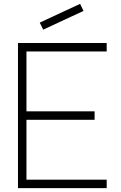

<svg xmlns="http://www.w3.org/2000/svg" viewBox="-20 -972 623 992"><path d="M411.5 -915.6 393.8 -952.1 185.4 -855.2 203.1 -818.8ZM531.2 -706.2V-750H72.9V0H531.2V-43.8H116.7V-353.1H468.8V-396.9H116.7V-706.2Z"/></svg>

Font: Manrope3 Thin
Style: Regular
Weight: 100
Width: 4
Designer: Mikhail Sharanda
Foundry: Mikhail Sharanda
Version: Version 3.000;PS 003.000;hotconv 1.0.88;makeotf.lib2.5.64775